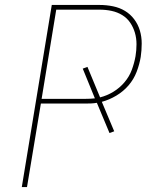

<svg xmlns="http://www.w3.org/2000/svg" viewBox="-20 -755 640 775"><path d="M68 0 189 -735H382Q410 -735 436.5 -729.5Q463 -724 484.5 -711Q506 -698 521.5 -677.5Q537 -657 544.5 -632Q552 -607 552 -579.5Q552 -552 548 -525Q543 -495 531.5 -465Q520 -435 499 -410.5Q478 -386 449.5 -369Q421 -352 391 -344L441 -225L422 -218L371 -340Q360 -338 348 -337.5Q336 -337 325 -337H145L89 0ZM148 -356H325Q334 -356 344 -356.5Q354 -357 363 -358L314 -478L333 -485L384 -362Q412 -369 437.5 -384.5Q463 -400 482.5 -423Q502 -446 512 -473Q522 -500 527 -528Q531 -552 531 -576.5Q531 -601 524.5 -623Q518 -645 505.5 -663.5Q493 -682 473.5 -694Q454 -706 430.5 -711Q407 -716 382 -716H207Z"/></svg>

Font: Iosevka Thin Extended Oblique
Style: Regular
Weight: 100
Width: 7
Italic angle: -9°
Monospace: yes
Designer: Belleve Invis
Foundry: Belleve Invis
Version: Version 32.5.0; ttfautohint (v1.8.4)